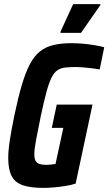

<svg xmlns="http://www.w3.org/2000/svg" viewBox="-20 -906 527 934"><path d="M189 8Q130 8 92 -4.5Q54 -17 37 -49Q20 -81 20 -137Q20 -174 28 -225.5Q36 -277 50 -345Q68 -431 86 -492Q104 -553 125 -593Q146 -633 174 -655.5Q202 -678 240 -687Q278 -696 329 -696Q354 -696 382.5 -693.5Q411 -691 438.5 -686.5Q466 -682 487 -676L465 -568Q444 -572 422 -574.5Q400 -577 381.5 -578.5Q363 -580 352 -580Q320 -580 297.5 -577.5Q275 -575 259 -564Q243 -553 230.5 -528Q218 -503 206 -458.5Q194 -414 179 -344Q164 -271 155.5 -226Q147 -181 147 -156Q147 -134 153.5 -123Q160 -112 173 -108Q186 -104 206 -104Q215 -104 223.5 -105Q232 -106 239 -107Q246 -108 250 -108L288 -284H232L256 -397H430L348 -13Q327 -6 299.5 -1.5Q272 3 243.5 5.5Q215 8 189 8ZM274 -746V-751L336 -886H468V-881L374 -746Z"/></svg>

Font: Saira Condensed
Style: Bold Italic
Weight: 700
Width: 3
Italic angle: -12°
Designer: Hector Gatti with collaboration of the Omnibus-Type team
Foundry: Omnibus-Type
Version: Version 1.101